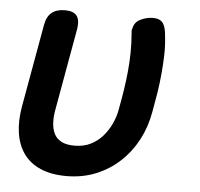

<svg xmlns="http://www.w3.org/2000/svg" viewBox="-45 -607 691 663"><g transform="rotate(5 300.0 -275.0)"><path d="M86 -502Q91 -532 108 -546Q125 -560 154 -560Q183 -560 194.5 -546Q206 -532 202 -502L151 -216Q146 -190 147.5 -168Q149 -146 157 -130.5Q165 -115 182 -106Q199 -97 227 -97Q259 -97 283 -109Q307 -121 324.5 -141Q342 -161 353.5 -186Q365 -211 369 -236Q376 -273 381 -305.5Q386 -338 389 -370Q392 -402 392.5 -434Q393 -466 390 -502Q390 -506 389.5 -509.5Q389 -513 391 -516Q395 -540 416.5 -550Q438 -560 458 -560Q474 -560 482.5 -555.5Q491 -551 495.5 -543.5Q500 -536 502.5 -525.5Q505 -515 506 -502Q510 -467 509 -434.5Q508 -402 505 -370Q502 -338 497 -305L485 -236Q476 -184 452.5 -139.5Q429 -95 393 -61.5Q357 -28 310.5 -9Q264 10 208 10Q156 10 119 -6Q82 -22 60.5 -51.5Q39 -81 32.5 -123Q26 -165 35 -216Z"/></g></svg>

Font: Maple Mono NL SemiBold
Style: Italic
Weight: 600
Italic angle: -10°
Monospace: yes
Designer: subframe7536
Version: Version 7.000